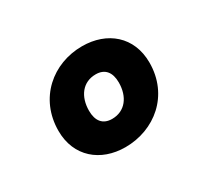

<svg xmlns="http://www.w3.org/2000/svg" viewBox="-80 -844 669 610"><g transform="rotate(-30 254.5 -539.5)"><path d="M229 -366C336 -366 429 -441 429 -561C429 -656 361 -713 269 -713C162 -713 70 -637 70 -517C70 -423 138 -366 229 -366ZM237 -465C203 -465 186 -487 186 -524C186 -576 214 -614 262 -614C296 -614 313 -592 313 -555C313 -503 285 -465 237 -465Z"/></g></svg>

Font: Fira Sans ExtraBold
Style: Italic
Weight: 800
Italic angle: -8°
Designer: bBox Type GmbH & Carrois Corporate GbR & Edenspiekermann AG
Foundry: bBox Type GmbH & Carrois Corporate GbR & Edenspiekermann AG
Version: Version 4.301;PS 004.301;hotconv 1.0.88;makeotf.lib2.5.64775